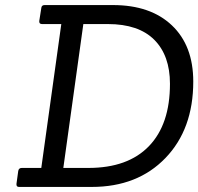

<svg xmlns="http://www.w3.org/2000/svg" viewBox="-20 -738 783 758"><path d="M342 0H55Q44 0 45 -12L52 -63Q54 -75 66 -75H143L222 -643H146Q134 -643 135 -655L143 -706Q144 -718 156 -718H426Q574 -718 658.5 -638Q743 -558 743 -416Q743 -228 633 -114Q523 0 342 0ZM329 -75Q485 -75 568 -161Q651 -247 651 -407Q651 -519 589 -581Q527 -643 406 -643H309L230 -75Z"/></svg>

Font: Sanchez
Style: Italic
Weight: 400
Designer: Daniel Hernández
Foundry: LatinoType
Version: Version 1.001